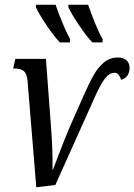

<svg xmlns="http://www.w3.org/2000/svg" viewBox="-20 -786 570 815"><path d="M97 -442Q94 -473 81.5 -484Q69 -495 44 -495H36L45 -536H175L197 -240Q204 -153 203 -66H205L217 -98Q260 -211 276 -247L335 -380Q361 -439 379.5 -470.5Q398 -502 422.5 -522Q447 -542 481 -542Q504 -542 517 -530Q530 -518 530 -498Q530 -478 520.5 -465Q511 -452 494 -447Q491 -459 484 -468Q477 -477 466 -477Q443 -477 423 -449.5Q403 -422 374 -355L215 -1L134 9ZM132 -756 133 -766H216Q228 -730 245.5 -688Q263 -646 278 -619L277 -606H234Q209 -632 176.5 -680.5Q144 -729 132 -756ZM270 -756V-766H354Q367 -728 384 -686.5Q401 -645 416 -619L415 -606H372Q347 -632 314.5 -680.5Q282 -729 270 -756Z"/></svg>

Font: Noto Serif Cond
Style: Italic
Weight: 400
Width: 3
Italic angle: -12°
Designer: Monotype Design Team
Foundry: Monotype Imaging Inc.
Version: Version 1.001